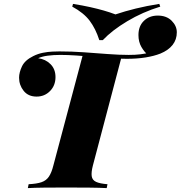

<svg xmlns="http://www.w3.org/2000/svg" viewBox="-20 -966 928 986"><path d="M790 -886Q835 -886 861.5 -859.5Q888 -833 888 -800Q888 -763 866.5 -735.5Q845 -708 804 -691Q771 -678 727.5 -671Q684 -664 631 -664Q598 -664 555 -667Q512 -670 464.5 -674Q417 -678 371.5 -681Q326 -684 290 -684Q254 -684 224.5 -680Q195 -676 176 -667Q214 -662 239.5 -636.5Q265 -611 265 -570Q265 -527 237 -498.5Q209 -470 168 -470Q125 -470 101.5 -499.5Q78 -529 78 -567Q78 -594 93 -625.5Q108 -657 151 -678Q175 -690 200.5 -695Q226 -700 248.5 -701Q271 -702 285 -702Q348 -702 411 -697.5Q474 -693 533 -688.5Q592 -684 641 -684Q676 -684 699.5 -687Q723 -690 742 -694L739 -685Q721 -699 706 -725Q691 -751 691 -786Q691 -832 719 -859Q747 -886 790 -886ZM406 -687Q406 -687 426 -685.5Q446 -684 475.5 -682Q505 -680 534.5 -678Q564 -676 584 -674.5Q604 -673 604 -673L457 -116Q448 -81 451 -61Q454 -41 473.5 -32Q493 -23 532 -20L528 0Q493 -2 436.5 -2.5Q380 -3 319 -3Q261 -3 208 -2.5Q155 -2 123 0L127 -20Q169 -22 193.5 -30.5Q218 -39 231.5 -59.5Q245 -80 254 -116ZM573 -892Q620 -908 677 -922Q734 -936 798 -946L803 -932Q712 -904 633.5 -857Q555 -810 508 -760H490Q471 -819 440.5 -859.5Q410 -900 351 -932L355 -946Q405 -938 443 -929.5Q481 -921 512.5 -912Q544 -903 573 -892Z"/></svg>

Font: Playfair Display Black
Style: Italic
Weight: 900
Italic angle: -14°
Designer: Claus Eggers Sørensen
Foundry: Claus Eggers Sørensen
Version: Version 1.203